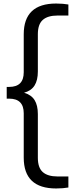

<svg xmlns="http://www.w3.org/2000/svg" viewBox="-20 -838 408 1088"><path d="M298 230Q114.5 230 114.5 55.5V-196Q114.5 -279 32 -279H18V-345.5H32Q114.5 -345.5 114.5 -428.5V-643.5Q114.5 -818 298 -818Q317.5 -818 335.8 -816.5Q354 -815 367.5 -812.5V-750H306.5Q250.5 -750 222.5 -725.2Q194.5 -700.5 194.5 -644V-433Q194.5 -383.5 176 -353.8Q157.5 -324 116.5 -312.5Q157.5 -300.5 176 -270.8Q194.5 -241 194.5 -191.5V56Q194.5 112.5 222.5 137.2Q250.5 162 306.5 162H367.5V224.5Q354 227 335.8 228.5Q317.5 230 298 230Z"/></svg>

Font: Encode Sans
Style: Regular
Weight: 400
Designer: Multiple Designers
Foundry: Impallari Type
Version: Version 3.002; ttfautohint (v1.8.3) -l 8 -r 50 -G 200 -x 14 